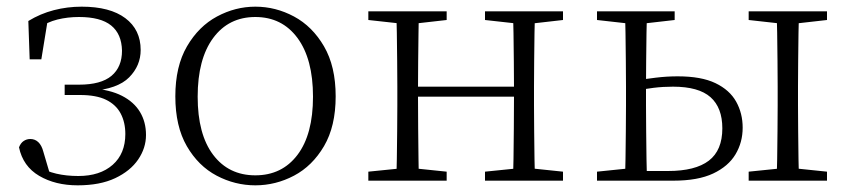

<svg xmlns="http://www.w3.org/2000/svg" viewBox="-20 -542 2567 576"><path d="M213 14Q146 14 97.5 -14.5Q49 -43 37 -100Q42 -113 51 -119Q60 -125 71 -125Q85 -125 95 -115.5Q105 -106 110 -87L133 -9L88 -45Q119 -28 149 -21Q179 -14 215 -14Q280 -14 318 -47.5Q356 -81 356 -140Q356 -175 342 -201.5Q328 -228 298.5 -242.5Q269 -257 220 -257H174V-288H217Q283 -288 314.5 -314.5Q346 -341 346 -390Q345 -440 313.5 -465.5Q282 -491 217 -491Q183 -491 152.5 -483.5Q122 -476 92 -456L124 -487L104 -364H69L65 -479Q101 -501 141.5 -511.5Q182 -522 225 -522Q310 -522 356 -487.5Q402 -453 402 -392Q402 -345 367.5 -310Q333 -275 253 -269L255 -277Q310 -273 346 -254.5Q382 -236 400 -206Q418 -176 418 -137Q418 -98 394.5 -63.5Q371 -29 325.5 -7.5Q280 14 213 14Z M746 14Q685 14 630 -15Q575 -44 540.5 -103.5Q506 -163 506 -253Q506 -343 541 -403Q576 -463 631 -492.5Q686 -522 746 -522Q807 -522 862 -492.5Q917 -463 952 -403Q987 -343 987 -253Q987 -163 952 -103.5Q917 -44 862 -15Q807 14 746 14ZM746 -16Q826 -16 872.5 -77.5Q919 -139 919 -252Q919 -365 872.5 -428Q826 -491 746 -491Q666 -491 619.5 -428Q573 -365 573 -252Q573 -139 619.5 -77.5Q666 -16 746 -16Z M1169 0Q1170 -24 1170.5 -64.5Q1171 -105 1171.5 -148.5Q1172 -192 1172 -226V-283Q1172 -316 1171.5 -359.5Q1171 -403 1170.5 -443.5Q1170 -484 1169 -508H1237Q1236 -484 1235.5 -443Q1235 -402 1234.5 -357Q1234 -312 1234 -275V-256Q1234 -207 1234.5 -157Q1235 -107 1235.5 -65.5Q1236 -24 1237 0ZM1518 0Q1520 -24 1520.5 -65.5Q1521 -107 1521.5 -157Q1522 -207 1522 -256V-275Q1522 -312 1521.5 -357Q1521 -402 1520.5 -443Q1520 -484 1518 -508H1585Q1584 -484 1583.5 -443.5Q1583 -403 1582.5 -359.5Q1582 -316 1582 -283V-226Q1582 -192 1582.5 -148.5Q1583 -105 1583.5 -64.5Q1584 -24 1585 0ZM1085 0V-27L1194 -38H1214L1320 -27V0ZM1085 -482V-508H1320V-482L1214 -470H1194ZM1435 0V-27L1543 -38H1564L1669 -27V0ZM1435 -482V-508H1669V-482L1564 -470H1543ZM1202 -252V-282H1552V-252Z M1880 0V-29H1984Q2066 -29 2106.5 -60Q2147 -91 2147 -157Q2147 -219 2111.5 -250.5Q2076 -282 1999 -282Q1969 -282 1940.5 -278.5Q1912 -275 1883 -269V-300Q1915 -305 1947.5 -309Q1980 -313 2013 -313Q2084 -313 2126.5 -292.5Q2169 -272 2188.5 -237Q2208 -202 2208 -159Q2208 -115 2186.5 -79Q2165 -43 2119.5 -21.5Q2074 0 2000 0ZM1855 0Q1856 -24 1856.5 -64.5Q1857 -105 1857.5 -148.5Q1858 -192 1858 -226V-283Q1858 -316 1857.5 -359.5Q1857 -403 1856.5 -443.5Q1856 -484 1855 -508H1921Q1920 -484 1919.5 -443.5Q1919 -403 1918.5 -359.5Q1918 -316 1918 -282V-226Q1918 -192 1918.5 -148.5Q1919 -105 1919.5 -64.5Q1920 -24 1921 0ZM2309 0Q2311 -24 2311.5 -64.5Q2312 -105 2312.5 -148.5Q2313 -192 2313 -226V-283Q2313 -316 2312.5 -359.5Q2312 -403 2311.5 -443.5Q2311 -484 2309 -508H2377Q2376 -484 2375.5 -443.5Q2375 -403 2374.5 -359.5Q2374 -316 2374 -283V-226Q2374 -192 2374.5 -148.5Q2375 -105 2375.5 -64.5Q2376 -24 2377 0ZM1771 -482V-508H2004V-482L1899 -470H1878ZM2226 0V-27L2334 -38H2355L2461 -27V0ZM2226 -482V-508H2461V-482L2355 -470H2334ZM1771 0V-27L1878 -38H1891V0Z"/></svg>

Font: Noto Serif HK
Style: Regular
Weight: 200
Designer: Ryoko NISHIZUKA 西塚涼子 (kana & ideographs); Frank Grießhammer (Latin, Greek & Cyrillic); Wenlong ZHANG 张文龙 (bopomofo); San
Foundry: Adobe
Version: Version 2.001;hotconv 1.1.0;makeotfexe 2.6.0